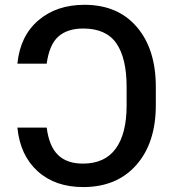

<svg xmlns="http://www.w3.org/2000/svg" viewBox="-20 -757 709 787"><path d="M51.3 -233.9H171.4Q181.2 -157.7 217.5 -122.1Q253.9 -86.4 319.8 -86.4Q409.7 -86.4 454.3 -147.7Q499 -209 499 -324.7V-400.9Q499 -518.6 457 -579.3Q415 -640.1 321.3 -640.1Q256.3 -640.1 219.2 -607.2Q182.1 -574.2 171.4 -496.1H51.3Q62.5 -609.4 137 -673.3Q211.4 -737.3 326.2 -737.3Q462.9 -737.3 540.8 -646.5Q618.7 -555.7 618.7 -400.9V-326.2Q618.7 -171.4 538.8 -80.8Q459 9.8 320.8 9.8Q206.1 9.8 134.3 -55.2Q62.5 -120.1 51.3 -233.9Z"/></svg>

Font: Interop Med
Style: Regular
Weight: 500
Designer: Rasmus Andersson, Google, Jang Haemin
Foundry: jhaemin
Version: Version 1.007